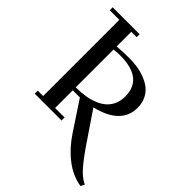

<svg xmlns="http://www.w3.org/2000/svg" viewBox="-250 -832 1160 1160"><g transform="rotate(45 330.0 -251.5)"><path d="M22 -676.8V-702.1H252V-676.8H206.1V-551.8Q264.2 -556.2 308.1 -556.2Q343.8 -556.2 376.7 -551.5Q409.7 -546.9 443.4 -534.2Q477.1 -521.5 502 -502.2Q526.9 -482.9 542.5 -451.2Q558.1 -419.4 558.1 -378.9Q558.1 -238.3 367.2 -191.9L485.8 -17.1Q540 64 580.1 110.1Q620.1 156.2 660.2 174.8L647.9 199.2Q571.8 187 506.1 136Q440.4 85 388.2 6.8L267.1 -176.8H206.1V-25.9H287.1V0H58.1V-25.9H104V-676.8ZM206.1 -202.1Q250 -202.1 287.4 -208.3Q324.7 -214.4 356.2 -227.5Q387.7 -240.7 409.9 -260.7Q432.1 -280.8 444.6 -309.6Q457 -338.4 457 -374Q457 -528.8 259.8 -528.8Q246.1 -528.8 232.7 -527.8Q219.2 -526.9 212.9 -525.9L206.1 -524.9Z"/></g></svg>

Font: Dehuti
Style: Bold
Weight: 700
Version: Version 1.2